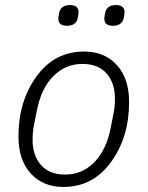

<svg xmlns="http://www.w3.org/2000/svg" viewBox="-20 -728 584 760"><path d="M245 -626Q211 -626 211 -654Q211 -662 214 -676Q220 -708 257 -708Q291 -708 291 -680Q291 -672 288 -658Q282 -626 245 -626ZM427 -626Q393 -626 393 -654Q393 -662 396 -676Q402 -708 439 -708Q473 -708 473 -680Q473 -672 470 -658Q464 -626 427 -626ZM231 12Q150 12 101.5 -41.5Q53 -95 53 -188Q53 -327 124.5 -425.5Q196 -524 313 -524Q394 -524 442.5 -470.5Q491 -417 491 -324Q491 -185 419.5 -86.5Q348 12 231 12ZM238 -37Q305 -37 353 -85.5Q401 -134 418 -221L430 -282Q435 -305 435 -338Q435 -399 402 -437Q369 -475 306 -475Q239 -475 191 -426.5Q143 -378 126 -291L114 -230Q109 -208 109 -174Q109 -113 142 -75Q175 -37 238 -37Z"/></svg>

Font: IBM Plex Sans Light
Style: Italic
Weight: 300
Italic angle: -11.31°
Designer: Mike Abbink, Paul van der Laan, Pieter van Rosmalen
Foundry: Bold Monday
Version: Version 3.0